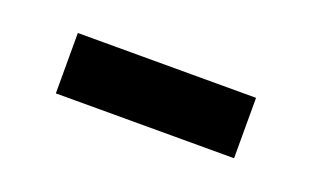

<svg xmlns="http://www.w3.org/2000/svg" viewBox="-29 -419 399 245"><g transform="rotate(20 170.0 -297.0)"><path d="M49 -338H291V-256H49Z"/></g></svg>

Font: korean15
Style: Book
Weight: 400
Designer: Jelle Bosma - Monotype Design Team
Foundry: Monotype Imaging Inc.
Version: Version 2.003